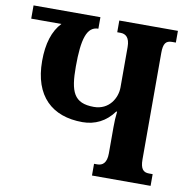

<svg xmlns="http://www.w3.org/2000/svg" viewBox="-80 -793 860 871"><g transform="rotate(10 350.0 -357.0)"><path d="M613 -112V-602C613 -646 624 -660 653 -660H670V-714H400V-660H415C439 -660 458 -646 458 -602V-416C458 -368 425 -308 354 -308C261 -308 242 -359 242 -474C242 -601 260 -661 313 -661V-714H5V-653H144C106 -613 87 -553 87 -473C87 -311 175 -231 315 -231C372 -231 422 -255 458 -305H462C459 -281 458 -258 458 -234V-112C458 -68 439 -54 415 -54H400V0H670V-54H653C627 -54 613 -68 613 -112Z"/></g></svg>

Font: Noto Serif Georgian ExtraCondensed ExtraBold
Style: Regular
Weight: 800
Width: 2
Designer: Monotype Design Team, Akaki Razmadze
Foundry: Google LLC
Version: Version 2.003